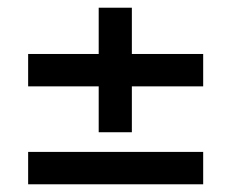

<svg xmlns="http://www.w3.org/2000/svg" viewBox="-20 -510 600 498"><path d="M236 -286H53V-370H236V-490H322V-370H507V-286H322V-167H236ZM53 -116H507V-32H53Z"/></svg>

Font: sheba-seeBold
Style: Regular
Weight: 600
Designer: Mohamed Galeb, the designers
Foundry: Kief Type Foundry
Version: Version 2.010; ttfautohint (v1.5.33-1714) -l 8 -r 50 -G 200 